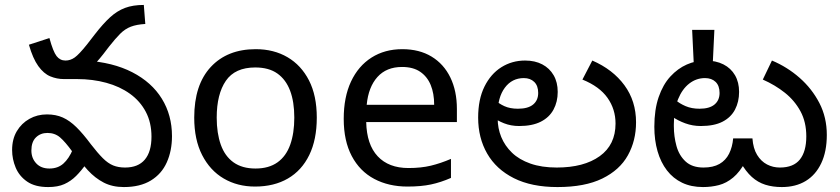

<svg xmlns="http://www.w3.org/2000/svg" viewBox="-20 -745 3401 777"><path d="M239 -425Q210 -425 183.5 -436Q157 -447 135 -477.5Q113 -508 97 -564L180 -591Q195 -536 209 -518Q223 -500 245 -500Q265 -500 282.5 -512.5Q300 -525 332 -565L363 -605Q397 -649 425.5 -675Q454 -701 486 -713Q518 -725 562 -725L568 -648Q533 -646 509.5 -637Q486 -628 466.5 -608.5Q447 -589 421 -556L398 -526Q370 -490 345 -468Q320 -446 294.5 -435.5Q269 -425 239 -425ZM481 12Q435 12 400 -6Q365 -24 335.5 -56Q306 -88 273 -131Q244 -171 223 -189Q202 -207 172 -207Q144 -207 125.5 -189Q107 -171 107 -136Q107 -105 126.5 -84Q146 -63 180 -63Q214 -63 236.5 -83Q259 -103 275 -141L328 -81Q309 -54 288 -33Q267 -12 240.5 0Q214 12 175 12Q122 12 90 -10Q58 -32 43.5 -66.5Q29 -101 29 -138Q29 -182 48 -214Q67 -246 99 -264Q131 -282 170 -282Q206 -282 234 -269.5Q262 -257 289 -230.5Q316 -204 348 -161Q375 -126 396 -105Q417 -84 438 -75.5Q459 -67 486 -67Q539 -67 566 -99Q593 -131 593 -192Q593 -249 570 -292.5Q547 -336 506 -365.5Q465 -395 410 -410Q355 -425 292 -425H243L326 -500Q437 -493 515.5 -452.5Q594 -412 635 -345.5Q676 -279 676 -194Q676 -135 655 -88Q634 -41 590.5 -14.5Q547 12 481 12Z M1262 -269Q1262 -180 1231.5 -117.5Q1201 -55 1145 -22.5Q1089 10 1012 10Q941 10 885.5 -22.5Q830 -55 798 -117.5Q766 -180 766 -269Q766 -402 833 -474Q900 -546 1015 -546Q1088 -546 1143.5 -513.5Q1199 -481 1230.5 -419.5Q1262 -358 1262 -269ZM857 -269Q857 -206 873.5 -159.5Q890 -113 925 -88Q960 -63 1014 -63Q1068 -63 1103 -88Q1138 -113 1154.5 -159.5Q1171 -206 1171 -269Q1171 -333 1154 -378Q1137 -423 1102.5 -447.5Q1068 -472 1013 -472Q931 -472 894 -418Q857 -364 857 -269Z M1608 -546Q1677 -546 1726.5 -516Q1776 -486 1802.5 -431.5Q1829 -377 1829 -304V-251H1462Q1464 -160 1508.5 -112.5Q1553 -65 1633 -65Q1684 -65 1723.5 -74.5Q1763 -84 1805 -102V-25Q1764 -7 1724 1.5Q1684 10 1629 10Q1553 10 1494.5 -21Q1436 -52 1403.5 -113.5Q1371 -175 1371 -264Q1371 -352 1400.5 -415Q1430 -478 1483.5 -512Q1537 -546 1608 -546ZM1607 -474Q1544 -474 1507.5 -433.5Q1471 -393 1464 -321H1737Q1737 -367 1723 -401Q1709 -435 1680.5 -454.5Q1652 -474 1607 -474Z M2236 12Q2131 12 2059.5 -24Q1988 -60 1951.5 -123.5Q1915 -187 1915 -269Q1915 -343 1940.5 -394.5Q1966 -446 2009 -473Q2052 -500 2105 -500Q2145 -500 2174.5 -484.5Q2204 -469 2220.5 -440.5Q2237 -412 2237 -373Q2237 -333 2220 -301.5Q2203 -270 2168.5 -252.5Q2134 -235 2081 -235Q2048 -235 2020 -246Q1992 -257 1971.5 -273Q1951 -289 1938 -304L1961 -366Q1969 -355 1983.5 -340.5Q1998 -326 2021 -315.5Q2044 -305 2076 -305Q2117 -305 2137.5 -322Q2158 -339 2158 -369Q2158 -398 2142 -413.5Q2126 -429 2100 -429Q2052 -429 2023 -390Q1994 -351 1994 -284V-266Q1994 -226 2008.5 -190.5Q2023 -155 2052 -127Q2081 -99 2126.5 -83Q2172 -67 2233 -67Q2343 -67 2407 -113Q2471 -159 2471 -245Q2471 -303 2438.5 -349Q2406 -395 2337 -423L2377 -500Q2460 -464 2507 -400Q2554 -336 2554 -250Q2554 -176 2521 -116.5Q2488 -57 2417.5 -22.5Q2347 12 2236 12Z M3144 12Q3107 12 3077 2.5Q3047 -7 3022.5 -29Q2998 -51 2976 -90L2997 -91Q2974 -49 2947 -26.5Q2920 -4 2889.5 4Q2859 12 2825 12Q2777 12 2740.5 -5.5Q2704 -23 2679 -55.5Q2654 -88 2641 -133Q2628 -178 2628 -232Q2628 -301 2645.5 -352Q2663 -403 2693 -435.5Q2723 -468 2759.5 -484Q2796 -500 2834 -500Q2877 -500 2907.5 -484.5Q2938 -469 2954.5 -440.5Q2971 -412 2971 -373Q2971 -333 2954.5 -301.5Q2938 -270 2904 -252.5Q2870 -235 2816 -235Q2783 -235 2753 -246Q2723 -257 2700.5 -273Q2678 -289 2665 -304L2689 -366Q2697 -355 2713.5 -340.5Q2730 -326 2754.5 -315.5Q2779 -305 2811 -305Q2851 -305 2871.5 -322Q2892 -339 2892 -369Q2892 -398 2876 -413.5Q2860 -429 2833 -429Q2798 -429 2769.5 -407Q2741 -385 2724 -343.5Q2707 -302 2707 -242V-234Q2707 -193 2717.5 -154.5Q2728 -116 2754.5 -91.5Q2781 -67 2827 -67Q2866 -67 2891.5 -81.5Q2917 -96 2930.5 -123Q2944 -150 2947 -185H3025Q3028 -144 3044 -118Q3060 -92 3084 -79.5Q3108 -67 3136 -67Q3191 -67 3217 -99.5Q3243 -132 3243 -193Q3243 -251 3219.5 -294.5Q3196 -338 3156.5 -369.5Q3117 -401 3067 -423L3104 -500Q3166 -474 3216 -430Q3266 -386 3296 -328Q3326 -270 3326 -199Q3326 -132 3303.5 -84.5Q3281 -37 3240.5 -12.5Q3200 12 3144 12ZM2871 -624 2864 -478H2788L2781 -624Z"/></svg>

Font: ltelugu15
Style: Book
Weight: 400
Designer: Jelle Bosma - Monotype Design Team
Foundry: Monotype Imaging Inc.
Version: Version 2.003